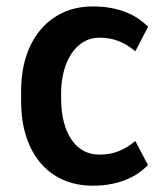

<svg xmlns="http://www.w3.org/2000/svg" viewBox="-20 -568 499 598"><path d="M289.6 -86.4Q323.2 -86.4 350.3 -97.4Q377.4 -108.4 401.4 -128.9L440.9 -53.7Q428.2 -41 412.1 -29.5Q396 -18.1 375 -9.3Q354 -0.5 327.9 4.9Q301.8 10.3 269 10.3Q216.8 10.3 175.3 -8.5Q133.8 -27.3 105 -61.8Q76.2 -96.2 61 -144.5Q45.9 -192.9 45.9 -251.5V-286.1Q45.9 -343.3 61 -391.1Q76.2 -439 105 -473.9Q133.8 -508.8 175.3 -528.3Q216.8 -547.9 269 -547.9Q300.8 -547.9 326.4 -543Q352.1 -538.1 372.8 -529.8Q393.6 -521.5 410.4 -510Q427.2 -498.5 441.4 -484.9L401.4 -408.2Q377.4 -428.7 350.3 -439.7Q323.2 -450.7 289.6 -450.7Q262.2 -450.7 240.2 -437.5Q218.3 -424.3 202.9 -401.4Q187.5 -378.4 179.2 -347.7Q170.9 -316.9 170.4 -281.7V-260.3Q170.4 -220.7 178.7 -188.5Q187 -156.2 202.4 -133.5Q217.8 -110.8 239.7 -98.6Q261.7 -86.4 289.6 -86.4Z"/></svg>

Font: Ufes Sans SemiBold
Style: Regular
Weight: 600
Designer: Ricardo Esteves & Filipe Motta
Foundry: ProDesignUfes - Ricardo Esteves, Filipe Motta (This is a derivative work, based on Roboto family, by Christian Robertson
Version: Version 2.0